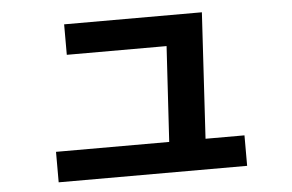

<svg xmlns="http://www.w3.org/2000/svg" viewBox="-44 -616 1026 674"><g transform="rotate(-5 469.0 -279.5)"><path d="M136.7 -111.3H535.6L555.7 -447.3H204.1V-554.7H689.5L663.6 -111.3H800.8V-3.9H136.7Z"/></g></svg>

Font: Pretendard JP
Style: Bold
Weight: 700
Designer: Base glyphs from Inter by Rasmus Andersson; Hangeul glyphs from Noto Sans CJK(Source Han Sans) by Jang Soo-young and Kan
Foundry: Kil Hyung-jin
Version: Version 1.309